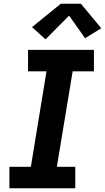

<svg xmlns="http://www.w3.org/2000/svg" viewBox="-20 -1000 558 1020"><path d="M30 0V-114H144L227 -621H129V-735H479V-621H366L282 -114H380V0ZM222 -791 150 -856 303 -980H410L518 -850L432 -797L347 -917Z"/></svg>

Font: Iosevka SS04 Heavy
Style: Italic
Weight: 900
Italic angle: -9°
Monospace: yes
Designer: Belleve Invis
Foundry: Belleve Invis
Version: Version 19.0.0; ttfautohint (v1.8.4)